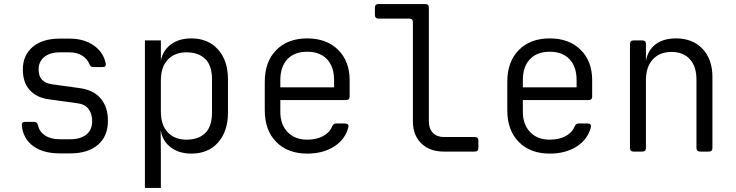

<svg xmlns="http://www.w3.org/2000/svg" viewBox="-20 -750 3640 950"><path d="M276 9Q194 9 144.5 -27Q95 -63 88 -128Q86 -147 104 -147H149Q164 -147 168 -130Q175 -98 203 -79.5Q231 -61 276 -61H327Q379 -61 407.5 -84.5Q436 -108 436 -150Q436 -188 417.5 -211.5Q399 -235 363 -239L219 -259Q159 -268 126 -305.5Q93 -343 93 -406Q93 -477 142 -518Q191 -559 276 -559H323Q396 -559 444 -525Q492 -491 503 -437Q507 -418 487 -418H442Q428 -418 422 -433Q413 -458 387 -474.5Q361 -491 323 -491H276Q227 -491 199 -468Q171 -445 171 -406Q171 -342 238 -333L374 -314Q442 -305 478 -263Q514 -221 514 -152Q514 -76 464.5 -33.5Q415 9 327 9Z M697 180V-550H776V-450Q786 -501 826 -530.5Q866 -560 927 -560Q1009 -560 1058.5 -505.5Q1108 -451 1108 -357V-194Q1108 -100 1059 -45Q1010 10 927 10Q866 10 825.5 -20.5Q785 -51 776 -102H775L776 15V180ZM902 -59Q962 -59 995.5 -91.5Q1029 -124 1029 -194V-357Q1029 -426 995.5 -458.5Q962 -491 902 -491Q844 -491 810 -454.5Q776 -418 776 -353V-197Q776 -132 810 -95.5Q844 -59 902 -59Z M1500 10Q1404 10 1347 -47.5Q1290 -105 1290 -205V-345Q1290 -445 1347 -502.5Q1404 -560 1500 -560Q1596 -560 1653 -503.5Q1710 -447 1710 -353V-273Q1710 -255 1693 -255H1367V-197Q1367 -134 1403 -96.5Q1439 -59 1500 -59Q1546 -59 1578.5 -76.5Q1611 -94 1623 -124Q1630 -139 1642 -139H1687Q1706 -139 1704 -122Q1689 -61 1634 -25.5Q1579 10 1500 10ZM1367 -318H1633V-353Q1633 -420 1598 -457Q1563 -494 1500 -494Q1437 -494 1402 -457Q1367 -420 1367 -353Z M2177 0Q2106 0 2064.5 -40.5Q2023 -81 2023 -150V-640Q2023 -658 2005 -658H1853Q1835 -658 1835 -676V-712Q1835 -730 1853 -730H2084Q2102 -730 2102 -712V-150Q2102 -113 2122 -92.5Q2142 -72 2177 -72H2329Q2347 -72 2347 -54V-18Q2347 0 2329 0Z M2700 10Q2604 10 2547 -47.5Q2490 -105 2490 -205V-345Q2490 -445 2547 -502.5Q2604 -560 2700 -560Q2796 -560 2853 -503.5Q2910 -447 2910 -353V-273Q2910 -255 2893 -255H2567V-197Q2567 -134 2603 -96.5Q2639 -59 2700 -59Q2746 -59 2778.5 -76.5Q2811 -94 2823 -124Q2830 -139 2842 -139H2887Q2906 -139 2904 -122Q2889 -61 2834 -25.5Q2779 10 2700 10ZM2567 -318H2833V-353Q2833 -420 2798 -457Q2763 -494 2700 -494Q2637 -494 2602 -457Q2567 -420 2567 -353Z M3115 0Q3097 0 3097 -18V-532Q3097 -550 3115 -550H3158Q3176 -550 3176 -532V-448Q3185 -501 3223.5 -530.5Q3262 -560 3325 -560Q3407 -560 3456 -508.5Q3505 -457 3505 -369V-18Q3505 0 3487 0H3444Q3426 0 3426 -18V-356Q3426 -422 3393 -457.5Q3360 -493 3303 -493Q3244 -493 3210 -456Q3176 -419 3176 -353V-18Q3176 0 3158 0Z"/></svg>

Font: Pitagon Sans Mono Light
Style: Regular
Weight: 300
Monospace: yes
Designer: Travis Tran
Foundry: Pitagon
Version: Version 1.001; ttfautohint (v1.8.4.7-5d5b);gftools[0.9.26]